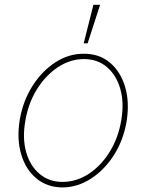

<svg xmlns="http://www.w3.org/2000/svg" viewBox="-20 -781 619 812"><path d="M244.1 11.7Q179.7 11.2 134.3 -26.1Q88.9 -63.5 69.6 -128.2Q50.3 -192.9 63.5 -274.4Q77.1 -354 117.2 -417.2Q157.2 -480.5 214.1 -517.3Q271 -554.2 334 -553.7Q399.4 -554.2 444.6 -516.4Q489.7 -478.5 509 -414.1Q528.3 -349.6 515.6 -268.6Q502.4 -189 462.2 -125.7Q421.9 -62.5 365 -25.6Q308.1 11.2 244.1 11.7ZM244.1 -11.7Q303.2 -11.7 355.5 -45.9Q407.7 -80.1 444.3 -139.6Q481 -199.2 493.2 -274.4Q505.4 -347.7 488.5 -405.8Q471.7 -463.9 431.9 -497.6Q392.1 -531.2 335 -531.2Q276.9 -531.2 224.6 -496.6Q172.4 -461.9 135.7 -402.6Q99.1 -343.3 86.9 -268.6Q74.2 -195.3 90.8 -137.2Q107.4 -79.1 147.5 -45.4Q187.5 -11.7 244.1 -11.7ZM334 -597.7 375 -760.7H403.3L350.6 -597.7Z"/></svg>

Font: Inter Tight Thin
Style: Italic
Weight: 250
Italic angle: -9.39999°
Designer: Rasmus Andersson
Foundry: rsms
Version: Version 3.004